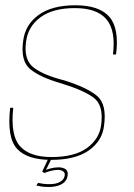

<svg xmlns="http://www.w3.org/2000/svg" viewBox="-20 -618 523 747"><path d="M179 4Q274 4 326.2 -33.2Q378.5 -70.5 385 -130.5Q396 -212 358 -244.5Q320 -277 231 -305Q149 -325.5 110.2 -355.8Q71.5 -386 81.5 -456.5Q89 -515 137.5 -550.8Q186 -586.5 271 -586.5Q357.5 -586.5 394.2 -542.8Q431 -499 419.5 -406H431.5Q444.5 -507.5 405.5 -552.5Q366.5 -597.5 273 -597.5Q182 -597.5 129.8 -559.5Q77.5 -521.5 70 -458Q59.5 -380.5 97.5 -349Q135.5 -317.5 217 -294Q304.5 -267.5 344.2 -238Q384 -208.5 373.5 -132Q367 -78 318.8 -42.5Q270.5 -7 180.5 -7Q96 -7 58 -49Q20 -91 31.5 -198.5H19.5Q6.5 -82.5 46.2 -39.2Q86 4 179 4ZM170 109.5Q183.5 109.5 196 107Q208.5 104.5 218.5 99.2Q228.5 94 235 85.5Q241.5 77 243 65.5Q246 47.5 235 40.2Q224 33 207.5 33Q193.5 33 177.5 37Q161.5 41 154 45.5L153 55Q166.5 49.5 180.2 46.2Q194 43 205 43Q218 43 226 48.8Q234 54.5 231.5 66.5Q228.5 81.5 213 90Q197.5 98.5 172 98.5Q158.5 98.5 147.5 97Q136.5 95.5 128 93.5L121.5 104Q130.5 106 142.8 107.8Q155 109.5 170 109.5ZM153 55 180 0H167.5L144 50Z"/></svg>

Font: Anybody Thin Thin
Style: Italic
Weight: 250
Italic angle: -10°
Version: Version 1.113;gftools[0.9.25]